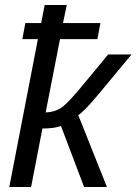

<svg xmlns="http://www.w3.org/2000/svg" viewBox="-20 -745 544 765"><path d="M69 -589 81 -653H144L158 -725H246L231 -653H380L368 -589H219L162 -297Q203 -299 229.5 -319.5Q256 -340 315 -412L411 -528H504L373 -370Q318 -304 292 -286L406 0H315L223 -243Q196 -233 149 -233L104 0H17L131 -589Z"/></svg>

Font: Libra Sans
Style: Italic
Weight: 400
Italic angle: -12°
Foundry: Context Ltd
Version: Version 1.002